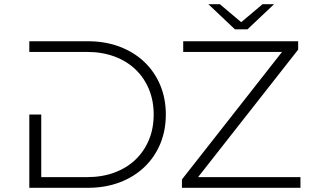

<svg xmlns="http://www.w3.org/2000/svg" viewBox="-20 -897 1498 917"><path d="M177 -350V-51H395Q468 -51 527 -73Q586 -95 627.5 -135Q669 -175 691.5 -229.5Q714 -284 714 -350Q714 -416 691.5 -470.5Q669 -525 627.5 -565Q586 -605 527 -627Q468 -649 395 -649H120V-700H399Q483 -700 551.5 -674Q620 -648 669 -601.5Q718 -555 745 -491Q772 -427 772 -350Q772 -273 745 -209Q718 -145 669 -98.5Q620 -52 551.5 -26Q483 0 399 0H120V-350ZM1415 0H849V-40L1327 -649H855V-700H1404V-660L926 -51H1415ZM1162 -757H1102L975 -877H1030L1132 -791L1234 -877H1289Z"/></svg>

Font: Montserrat-Alt1 Light
Style: Regular
Weight: 300
Designer: Differentunic
Foundry: Differentunic
Version: Version 7.222